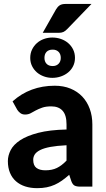

<svg xmlns="http://www.w3.org/2000/svg" viewBox="-20 -972 552 1000"><path d="M326.5 -215.5Q276 -213 242.5 -206.8Q209 -200.5 189.2 -190.5Q169.5 -180.5 161.2 -167.8Q153 -155 153 -140Q153 -110 169.8 -97.5Q186.5 -85 216.5 -85Q251 -85 276.2 -97.2Q301.5 -109.5 326.5 -135.5ZM45.5 -444Q91 -485 146 -505.2Q201 -525.5 265 -525.5Q311 -525.5 347.2 -510.5Q383.5 -495.5 408.8 -468.8Q434 -442 447.5 -405Q461 -368 461 -324V0H398Q378.5 0 368.2 -5.5Q358 -11 351.5 -28.5L340.5 -61.5Q321 -44.5 302.8 -31.5Q284.5 -18.5 265 -9.8Q245.5 -1 223.2 3.5Q201 8 173.5 8Q139.5 8 111.5 -1Q83.5 -10 63.2 -27.8Q43 -45.5 32 -72Q21 -98.5 21 -133Q21 -161.5 35.5 -190Q50 -218.5 85.2 -241.8Q120.5 -265 179.2 -280.2Q238 -295.5 326.5 -297.5V-324Q326.5 -372.5 306 -395.2Q285.5 -418 247 -418Q218.5 -418 199.5 -411.2Q180.5 -404.5 166.2 -396.8Q152 -389 139.5 -382.2Q127 -375.5 110.5 -375.5Q96 -375.5 86.2 -382.8Q76.5 -390 70 -400ZM137.5 -670.5Q137.5 -694.5 147 -714Q156.5 -733.5 172.2 -747.5Q188 -761.5 208.8 -769Q229.5 -776.5 252.5 -776.5Q276 -776.5 297.5 -769Q319 -761.5 335.2 -747.5Q351.5 -733.5 361 -714Q370.5 -694.5 370.5 -670.5Q370.5 -647 361 -627.8Q351.5 -608.5 335.2 -595Q319 -581.5 297.5 -574Q276 -566.5 252.5 -566.5Q229.5 -566.5 208.8 -574Q188 -581.5 172.2 -595Q156.5 -608.5 147 -627.8Q137.5 -647 137.5 -670.5ZM211.5 -670.5Q211.5 -651.5 222.5 -639.8Q233.5 -628 254.5 -628Q273.5 -628 285 -639.8Q296.5 -651.5 296.5 -670.5Q296.5 -690.5 285 -702Q273.5 -713.5 254.5 -713.5Q233.5 -713.5 222.5 -702Q211.5 -690.5 211.5 -670.5ZM456.5 -951.5 330 -820.5Q320 -810 310.2 -805.5Q300.5 -801 285 -801H202.5L272 -923.5Q280 -937 290.8 -944.2Q301.5 -951.5 323 -951.5Z"/></svg>

Font: Lato 2
Style: Regular
Weight: 800
Designer: Lukasz Dziedzic with Adam Twardoch and Botio Nikoltchev
Foundry: tyPoland Lukasz Dziedzic
Version: Version 2.015; 2015-08-06; http://www.latofonts.com/